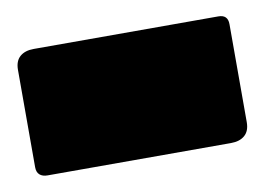

<svg xmlns="http://www.w3.org/2000/svg" viewBox="-58 -242 415 301"><g transform="rotate(-10 149.5 -91.5)"><path d="M-3 8Q-11 8 -15.5 4Q-20 0 -20 -8V-163Q-20 -177 -12 -184Q-4 -191 10 -191H304Q319 -191 319 -176V-20Q319 -6 311 1Q303 8 289 8Z"/></g></svg>

Font: Rubik ExtraBold
Style: Regular
Weight: 800
Designer: Hubert and Fischer
Foundry: Hubert and Fischer
Version: Version 2.300;gftools[0.9.30]